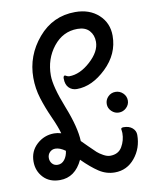

<svg xmlns="http://www.w3.org/2000/svg" viewBox="-84 -771 673 870"><g transform="rotate(-10 252.5 -336.5)"><path d="M374 37Q335 37 301.5 15Q268 -7 228 -47Q193 28 123 28Q75 28 47 -2Q19 -32 19 -75Q19 -123 53 -154Q87 -185 133 -185Q148 -185 165 -180Q157 -210 135 -258.5Q113 -307 98.5 -353.5Q84 -400 84 -449Q84 -551 151.5 -630.5Q219 -710 322 -710Q388 -710 429.5 -672Q471 -634 471 -575Q471 -491 405.5 -428Q340 -365 270 -365Q248 -365 233.5 -379.5Q219 -394 219 -422Q219 -435 227 -435Q228 -435 234 -431.5Q240 -428 246 -428Q295 -428 343.5 -472Q392 -516 392 -561Q392 -592 373.5 -612.5Q355 -633 319 -633Q252 -633 208 -577.5Q164 -522 164 -446Q164 -395 204 -294Q244 -193 246 -130Q254 -122 276 -100Q298 -78 308 -69Q318 -60 335 -50.5Q352 -41 366 -41Q404 -41 421 -70Q438 -99 438 -133Q438 -138 437 -144Q436 -150 436 -151Q436 -158 448 -158Q473 -158 488 -145Q503 -132 503 -113Q503 -52 466.5 -7.5Q430 37 374 37ZM126 -116Q111 -116 100.5 -105.5Q90 -95 90 -79Q90 -64 99.5 -53Q109 -42 125 -42Q144 -42 156.5 -58Q169 -74 172 -98Q147 -116 126 -116ZM488 -274Q488 -255 473.5 -241Q459 -227 439 -227Q420 -227 405.5 -241Q391 -255 391 -274Q391 -294 405 -308Q419 -322 439 -322Q459 -322 473.5 -308Q488 -294 488 -274Z"/></g></svg>

Font: Grand Hotel
Style: Regular
Weight: 400
Designer: Brian J. Bonislawsky & Jim Lyles for Astigmatic (AOETI)
Foundry: Astigmatic (AOETI)
Version: Version 001.000